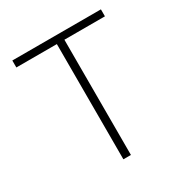

<svg xmlns="http://www.w3.org/2000/svg" viewBox="-169 -859 946 990"><g transform="rotate(-30 304.5 -364.0)"><path d="M41 -686V-727.5H568.4V-686H327.1V0H282.2V-686Z"/></g></svg>

Font: Inter 24pt ExtraLight
Style: Regular
Weight: 250
Designer: Rasmus Andersson
Foundry: rsms
Version: Version 4.001;git-66647c0bb